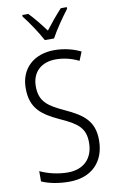

<svg xmlns="http://www.w3.org/2000/svg" viewBox="-103 -1068 651 1066"><g transform="rotate(-10 222.5 -534.5)"><path d="M201 -854H253C277 -899 321 -962 353 -1004V-1013H319C284 -975 258 -943 227 -903C199 -941 164 -984 136 -1013H102V-1004C133 -965 177 -900 201 -854ZM401 -255C401 -362 344 -405 241 -452C155 -492 107 -522 107 -609C107 -689 159 -738 242 -738C282 -738 327 -729 371 -707L391 -756C351 -776 299 -790 242 -790C130 -790 49 -722 50 -607C50 -493 113 -451 205 -408C303 -364 344 -334 344 -251C344 -164 291 -108 200 -108C146 -108 87 -122 44 -143V-85C86 -66 141 -56 200 -56C322 -56 401 -130 401 -255Z"/></g></svg>

Font: Noto Sans Malayalam UI Condensed Light
Style: Regular
Weight: 300
Width: 3
Designer: Jelle Bosma - Monotype Design Team
Foundry: Monotype Imaging Inc.
Version: Version 2.104